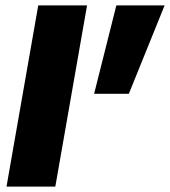

<svg xmlns="http://www.w3.org/2000/svg" viewBox="-20 -688 627 708"><path d="M4 0 121 -668H301L184 0ZM327 -342 409 -668H587L455 -342Z"/></svg>

Font: Gantari Black
Style: Italic
Weight: 900
Italic angle: -10°
Version: Version 1.000